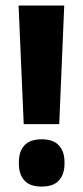

<svg xmlns="http://www.w3.org/2000/svg" viewBox="-20 -659 298 692"><path d="M193.5 -211.5H65.5L47 -639H211.5ZM130 13.5Q88 13.5 68 -8.5Q48 -30.5 48 -69V-74.5Q48 -113 68 -135Q88 -157 130 -157Q172 -157 192.2 -135Q212.5 -113 212.5 -74.5V-69Q212.5 -30.5 192.2 -8.5Q172 13.5 130 13.5Z"/></svg>

Font: Anek Bangla Medium
Style: Bold
Weight: 700
Version: Version 1.003